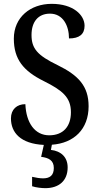

<svg xmlns="http://www.w3.org/2000/svg" viewBox="-20 -744 518 999"><path d="M216 235C286 235 332 197 332 127C332 74 298 42 245 36L250 9C365 1 441 -72 441 -191C441 -296 388 -352 280 -405C174 -456 144 -492 144 -562C144 -631 179 -673 240 -673C308 -673 339 -610 339 -544C393 -544 420 -566 420 -610C420 -666 361 -724 249 -724C138 -724 52 -654 52 -543C52 -436 101 -375 208 -322C304 -274 349 -238 349 -160C349 -85 308 -40 236 -40C162 -40 116 -104 112 -202C68 -202 37 -175 37 -128C37 -54 87 4 208 10L194 72C233 77 260 90 260 130C260 169 239 184 204 184C189 184 168 181 147 176V225C168 232 198 235 216 235Z"/></svg>

Font: Noto Serif Myanmar Condensed Medium
Style: Regular
Weight: 500
Width: 3
Designer: Ben Mitchell and the Monotype Design Team
Foundry: Monotype Imaging Inc.
Version: Version 2.106